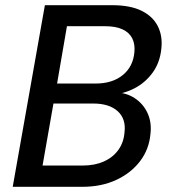

<svg xmlns="http://www.w3.org/2000/svg" viewBox="-20 -720 657 740"><path d="M29 0 153 -700H412Q482 -700 525.5 -678.5Q569 -657 588 -619.5Q607 -582 602 -534Q597 -480 569 -441Q541 -402 499 -380Q457 -358 407 -354L423 -364Q467 -363 499.5 -341.5Q532 -320 548.5 -284.5Q565 -249 560 -205Q555 -145 520 -99Q485 -53 428 -26.5Q371 0 297 0ZM144 -82H299Q345 -82 380 -97.5Q415 -113 436 -142Q457 -171 460 -211Q466 -262 433.5 -291.5Q401 -321 339 -321H186ZM200 -398H348Q413 -398 453 -430.5Q493 -463 498 -519Q501 -550 489.5 -572.5Q478 -595 452 -607Q426 -619 384 -619H238Z"/></svg>

Font: DM Sans 12pt Medium
Style: Italic
Weight: 500
Italic angle: -10°
Version: Version 4.004;gftools[0.9.30]